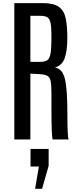

<svg xmlns="http://www.w3.org/2000/svg" viewBox="-20 -879 498 1210"><path d="M70.3 0H171.4V-415L231.4 -411.6C253.9 -410.3 270.3 -406.3 280.5 -399.7C290.8 -393 297.3 -381.1 300 -364C302.8 -346.9 304.2 -322.1 304.2 -289.6V-196C304.2 -167.6 304.4 -141.8 304.7 -118.9C305 -95.9 305.5 -76.2 306.2 -59.6C306.8 -43 307.6 -29.6 308.6 -19.5C309.6 -9.4 310.7 -2.9 312 0H412.6C411 -4.2 409.7 -11 408.7 -20.3C407.7 -29.5 407 -40.2 406.5 -52.2C406 -64.3 405.6 -76.5 405.3 -88.9C404.9 -101.2 404.8 -112.6 404.8 -123V-147C404.8 -204.9 403.6 -253 401.1 -291.3C398.7 -329.5 394.5 -360 388.7 -382.8C382.8 -405.6 374.8 -422.4 364.5 -433.1C354.2 -443.8 341.3 -450.5 325.7 -453.1C356.6 -462.2 377.4 -482.4 388.2 -513.7C398.9 -544.9 404.3 -587.1 404.3 -640.1C404.3 -689.3 401 -730.1 394.3 -762.5C387.6 -794.8 373.4 -819.1 351.6 -835.2C329.8 -851.3 296.1 -859.4 250.5 -859.4H70.3ZM171.4 -489.3V-779.3H234.9C254.7 -779.3 269.5 -776 279.3 -769.5C289.1 -763 295.7 -750.4 299.1 -731.7C302.5 -713 304.2 -685.4 304.2 -648.9V-643.1C304.2 -599.1 302.4 -566.2 298.8 -544.2C295.2 -522.2 288.5 -507.6 278.6 -500.2C268.6 -492.9 254.4 -489.3 235.8 -489.3ZM201.2 311H245.1L286.6 166V59.6H172.4V170.4H225.1Z"/></svg>

Font: Antonio
Style: Regular
Weight: 400
Designer: Vernon Adams
Foundry: Vernon Adams
Version: Version 1.002